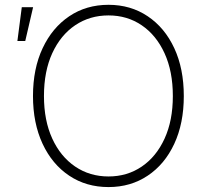

<svg xmlns="http://www.w3.org/2000/svg" viewBox="-20 -757 835 787"><path d="M424.8 9.8Q333.5 9.8 263.7 -36.9Q193.8 -83.5 154.5 -167.7Q115.2 -252 115.2 -363.3Q115.2 -475.6 154.8 -559.6Q194.3 -643.6 263.9 -690.4Q333.5 -737.3 424.8 -737.3Q515.6 -737.3 585.4 -690.4Q655.3 -643.6 694.3 -559.6Q733.4 -475.6 733.4 -363.3Q733.4 -251.5 694.3 -167.5Q655.3 -83.5 585.4 -36.9Q515.6 9.8 424.8 9.8ZM424.8 -33.7Q501.5 -33.7 561 -74.2Q620.6 -114.7 654.5 -188.7Q688.5 -262.7 688.5 -363.3Q688.5 -464.4 654.5 -538.6Q620.6 -612.8 561 -653.3Q501.5 -693.8 424.8 -693.8Q348.1 -693.8 288.3 -653.6Q228.5 -613.3 194.3 -539.1Q160.2 -464.8 160.2 -363.3Q160.2 -263.2 194.1 -189.2Q228 -115.2 287.8 -74.5Q347.7 -33.7 424.8 -33.7ZM51.3 -588.9 69.3 -727.5H115.7L83.5 -588.9Z"/></svg>

Font: Inter 18pt ExtraLight
Style: Regular
Weight: 250
Designer: Rasmus Andersson
Foundry: rsms
Version: Version 4.001;git-66647c0bb